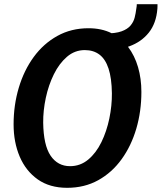

<svg xmlns="http://www.w3.org/2000/svg" viewBox="-20 -890 773 918"><path d="M467.5 -647.5 484 -730Q532.5 -730 561 -740.2Q589.5 -750.5 604 -767.8Q618.5 -785 623.8 -805.8Q629 -826.5 631.5 -847Q632.5 -853.5 633.5 -860.2Q634.5 -867 634 -870H733Q733 -864 733 -858.8Q733 -853.5 732.5 -848Q727 -778.5 691.5 -734Q656 -689.5 598 -668.5Q540 -647.5 467.5 -647.5ZM301 8Q217.5 8 160.5 -32.2Q103.5 -72.5 74.2 -141.2Q45 -210 45 -295Q45 -387.5 69.8 -470.5Q94.5 -553.5 141.2 -617.5Q188 -681.5 254.2 -718.2Q320.5 -755 403 -755Q465.5 -755 513 -731.5Q560.5 -708 592.2 -666Q624 -624 640 -569Q656 -514 656 -450.5Q656 -358 631.8 -275.2Q607.5 -192.5 561.5 -128.8Q515.5 -65 449.8 -28.5Q384 8 301 8ZM315 -95.5Q364 -95.5 401.8 -127Q439.5 -158.5 464.8 -210.2Q490 -262 502.8 -323.5Q515.5 -385 515 -444Q514 -516.5 499 -562Q484 -607.5 455.5 -629Q427 -650.5 385.5 -650.5Q337.5 -650.5 300.2 -618.5Q263 -586.5 237.5 -534.8Q212 -483 199 -422.2Q186 -361.5 186.5 -303.5Q188 -195.5 222 -145.5Q256 -95.5 315 -95.5Z"/></svg>

Font: Merriweather Sans SemiBold
Style: Italic
Weight: 600
Italic angle: -7.5°
Designer: Eben Sorkin
Foundry: Eben Sorkin
Version: Version 2.001